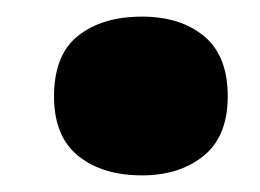

<svg xmlns="http://www.w3.org/2000/svg" viewBox="-20 -470 313 231"><path d="M45 -354Q45 -404 74 -427Q103 -450 151 -450Q197 -450 225.5 -426.5Q254 -403 254 -354Q254 -306 225 -282.5Q196 -259 151 -259Q103 -259 74 -282.5Q45 -306 45 -354Z"/></svg>

Font: Noto Sans Khmer ExtraCondensed Black
Style: Regular
Weight: 900
Width: 2
Designer: Danh Hong and the Monotype Design Team
Foundry: Monotype Imaging Inc.
Version: Version 2.004